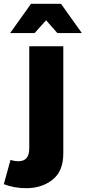

<svg xmlns="http://www.w3.org/2000/svg" viewBox="-83 -783 448 1004"><path d="M54 201Q-10 201 -63 180L-28 53Q-8 60 14 60Q70 60 70 -7V-541H248V20Q248 112 192 156.5Q136 201 54 201ZM345 -610H217L158 -677L98 -610H-30L79 -763H236Z"/></svg>

Font: Argentum Novus
Style: Bold
Weight: 700
Designer: Julieta Ulanovsky (font) & Cristiano Sobral (main changes)
Foundry: Julieta Ulanovsky (font) & Cristiano Sobral (main changes)
Version: Version 3.00;November 27, 2020;FontCreator 13.0.0.2655 64-bi